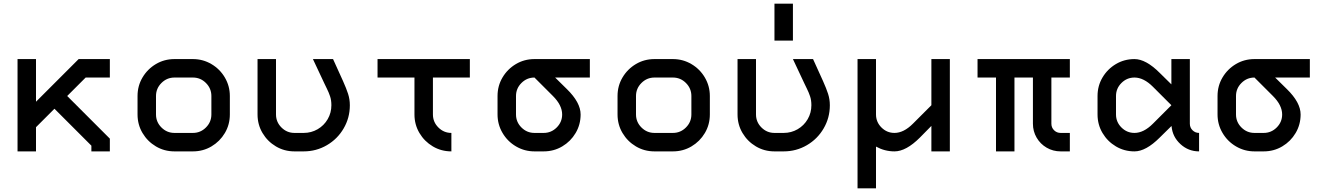

<svg xmlns="http://www.w3.org/2000/svg" viewBox="-20 -820 7190 1040"><path d="M475 -31 275 -231 175 -131V0H75V-500H175V-269L406 -500H575V-400H444L344 -300L575 -69V0H475Z M1025 0H925Q870 0 824.5 -27Q779 -54 752 -99.5Q725 -145 725 -200V-300Q725 -355 752 -400.5Q779 -446 824.5 -473Q870 -500 925 -500H1025Q1079 -500 1125 -473Q1171 -446 1198 -400Q1225 -354 1225 -300V-200Q1225 -145 1198 -99.5Q1171 -54 1125.5 -27Q1080 0 1025 0ZM925 -100H1025Q1066 -100 1095.5 -129.5Q1125 -159 1125 -200V-300Q1125 -341 1095.5 -370.5Q1066 -400 1025 -400H925Q884 -400 854.5 -370.5Q825 -341 825 -300V-200Q825 -159 854.5 -129.5Q884 -100 925 -100Z M1375 -200V-500H1475V-200Q1475 -159 1504.5 -129.5Q1534 -100 1575 -100H1625Q1666 -100 1700.5 -120Q1735 -140 1755 -174.5Q1775 -209 1775 -250Q1775 -277 1768 -298Q1761 -319 1751 -339Q1741 -359 1737 -368L1675 -500H1784L1838 -381Q1856 -341 1865.5 -311.5Q1875 -282 1875 -250Q1875 -182 1841.5 -124.5Q1808 -67 1750.5 -33.5Q1693 0 1625 0H1575Q1520 0 1474.5 -27Q1429 -54 1402 -99.5Q1375 -145 1375 -200Z M2225 -200V-400H2025V-500H2525V-400H2325V-200Q2325 -159 2354.5 -129.5Q2384 -100 2425 -100V0Q2370 0 2324.5 -27Q2279 -54 2252 -99.5Q2225 -145 2225 -200Z M3175 -400H2987L3050 -338Q3125 -265 3125 -200Q3125 -145 3098 -99.5Q3071 -54 3025.5 -27Q2980 0 2925 0H2875Q2821 0 2775 -27Q2729 -54 2702 -100Q2675 -146 2675 -200V-300Q2675 -355 2702 -400.5Q2729 -446 2774.5 -473Q2820 -500 2875 -500H3175ZM2875 -100H2925Q2966 -100 2995.5 -129.5Q3025 -159 3025 -200Q3025 -250 2975 -300L2875 -400Q2834 -400 2804.5 -370.5Q2775 -341 2775 -300V-200Q2775 -159 2804.5 -129.5Q2834 -100 2875 -100Z M3625 0H3525Q3470 0 3424.5 -27Q3379 -54 3352 -99.5Q3325 -145 3325 -200V-300Q3325 -355 3352 -400.5Q3379 -446 3424.5 -473Q3470 -500 3525 -500H3625Q3679 -500 3725 -473Q3771 -446 3798 -400Q3825 -354 3825 -300V-200Q3825 -145 3798 -99.5Q3771 -54 3725.5 -27Q3680 0 3625 0ZM3525 -100H3625Q3666 -100 3695.5 -129.5Q3725 -159 3725 -200V-300Q3725 -341 3695.5 -370.5Q3666 -400 3625 -400H3525Q3484 -400 3454.5 -370.5Q3425 -341 3425 -300V-200Q3425 -159 3454.5 -129.5Q3484 -100 3525 -100Z M3975 -200V-500H4075V-200Q4075 -159 4104.5 -129.5Q4134 -100 4175 -100H4225Q4266 -100 4300.5 -120Q4335 -140 4355 -174.5Q4375 -209 4375 -250Q4375 -277 4368 -298Q4361 -319 4351 -339Q4341 -359 4337 -368L4275 -500H4384L4438 -381Q4456 -341 4465.5 -311.5Q4475 -282 4475 -250Q4475 -182 4441.5 -124.5Q4408 -67 4350.5 -33.5Q4293 0 4225 0H4175Q4120 0 4074.5 -27Q4029 -54 4002 -99.5Q3975 -145 3975 -200ZM4275 -800V-600H4175V-800Z M4825 0Q4772 0 4725 -26V200H4625V-500H4725V-200Q4725 -159 4754.5 -129.5Q4784 -100 4825 -100Q4875 -100 4925 -150L5025 -250V-500H5125V0H5025V-138L4963 -75Q4888 0 4825 0Z M5375 -400H5275V-500H5775V-400H5675V-150Q5675 -129 5689.5 -114.5Q5704 -100 5725 -100H5775V0H5725Q5684 0 5649.5 -20Q5615 -40 5595 -74.5Q5575 -109 5575 -150V-400H5475V0H5375Z M6125 -500Q6187 -500 6262 -425L6325 -363V-500H6425V-150Q6425 -129 6439.5 -114.5Q6454 -100 6475 -100V0Q6417 0 6374 -39.5Q6331 -79 6326 -136L6325 -137L6262 -75Q6187 0 6125 0Q6070 0 6024.5 -27Q5979 -54 5952 -99.5Q5925 -145 5925 -200V-300Q5925 -355 5952 -400.5Q5979 -446 6024.5 -473Q6070 -500 6125 -500ZM6125 -100Q6175 -100 6225 -150L6325 -250L6225 -350Q6175 -400 6125 -400Q6084 -400 6054.5 -370.5Q6025 -341 6025 -300V-200Q6025 -159 6054.5 -129.5Q6084 -100 6125 -100Z M7075 -400H6887L6950 -338Q7025 -265 7025 -200Q7025 -145 6998 -99.5Q6971 -54 6925.5 -27Q6880 0 6825 0H6775Q6721 0 6675 -27Q6629 -54 6602 -100Q6575 -146 6575 -200V-300Q6575 -355 6602 -400.5Q6629 -446 6674.5 -473Q6720 -500 6775 -500H7075ZM6775 -100H6825Q6866 -100 6895.5 -129.5Q6925 -159 6925 -200Q6925 -250 6875 -300L6775 -400Q6734 -400 6704.5 -370.5Q6675 -341 6675 -300V-200Q6675 -159 6704.5 -129.5Q6734 -100 6775 -100Z"/></svg>

Font: Monoikos Medium
Style: Regular
Weight: 500
Designer: Brian Krent
Version: Version 0.088